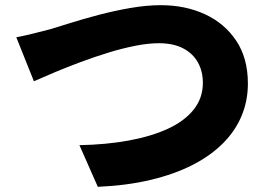

<svg xmlns="http://www.w3.org/2000/svg" viewBox="-20 -707 1040 742"><path d="M43 -563Q71 -568 109 -577.5Q147 -587 174 -594Q201 -602 250 -617.5Q299 -633 359.5 -649Q420 -665 483 -676Q546 -687 601 -687Q696 -687 772 -652Q848 -617 893 -549.5Q938 -482 938 -384Q938 -318 914 -260Q890 -202 842.5 -154Q795 -106 725 -70Q655 -34 563 -12Q471 10 358 15L287 -146Q391 -148 478 -164Q565 -180 629 -209.5Q693 -239 728.5 -283.5Q764 -328 764 -387Q764 -431 745 -465.5Q726 -500 688 -520Q650 -540 594 -540Q553 -540 502.5 -530Q452 -520 398.5 -503.5Q345 -487 292.5 -467.5Q240 -448 193.5 -428.5Q147 -409 111 -393Z"/></svg>

Font: Noto Sans SC Black
Style: Regular
Weight: 900
Designer: Ryoko NISHIZUKA  (kana, bopomofo & ideographs); Paul D. Hunt (Latin, Greek & Cyrillic); Sandoll Communications , Soo-you
Foundry: Adobe
Version: Version 2.004-H2;hotconv 1.0.118;makeotfexe 2.5.65603